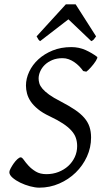

<svg xmlns="http://www.w3.org/2000/svg" viewBox="-20 -846 479 881"><path d="M425.8 -585Q427.7 -583.5 425.8 -578.4Q423.8 -573.2 419.7 -566.4Q415.5 -559.6 409.4 -551.8Q403.3 -543.9 397 -536.9Q390.6 -529.8 385 -524.4Q379.4 -519 376 -517.1L361.8 -520Q353.5 -531.7 343.3 -542.2Q333 -552.7 320.8 -561Q308.6 -569.3 295.2 -574.2Q281.7 -579.1 267.1 -579.1Q240.7 -579.1 220.2 -570.6Q199.7 -562 185.8 -548.6Q171.9 -535.2 164.6 -518.6Q157.2 -502 157.2 -485.8Q157.2 -475.1 160.6 -463.4Q164.1 -451.7 174.8 -439Q185.5 -426.3 205.3 -411.9Q225.1 -397.5 257.8 -380.9Q296.4 -360.8 323.2 -342.8Q350.1 -324.7 366.7 -305.4Q383.3 -286.1 390.6 -264.2Q397.9 -242.2 397.9 -214.8Q397.9 -168.9 378.9 -127.4Q359.9 -85.9 327.4 -54.2Q294.9 -22.5 251.7 -3.7Q208.5 15.1 160.2 15.1Q141.6 15.1 117.9 8.8Q94.2 2.4 73 -7.8Q51.8 -18.1 37.4 -30.8Q22.9 -43.5 22.9 -56.2Q22.9 -62 28.8 -73.2Q34.7 -84.5 42.7 -95.9Q50.8 -107.4 59.8 -115.7Q68.8 -124 75.2 -124Q81.1 -124 89.4 -112.1Q97.7 -100.1 111.1 -85.4Q124.5 -70.8 144.3 -58.8Q164.1 -46.9 192.9 -46.9Q222.7 -46.9 248.3 -56.9Q273.9 -66.9 293 -84.2Q312 -101.6 323 -125Q334 -148.4 334 -175.8Q334 -195.8 328.1 -213.1Q322.3 -230.5 307.6 -246.8Q293 -263.2 268.6 -279.3Q244.1 -295.4 207 -313Q174.8 -328.1 153.8 -345.5Q132.8 -362.8 120.8 -380.6Q108.9 -398.4 104 -417Q99.1 -435.5 99.1 -453.1Q99.1 -485.4 114 -517.1Q128.9 -548.8 156 -573.7Q183.1 -598.6 221.4 -614.3Q259.8 -629.9 307.1 -629.9Q342.3 -629.9 372.3 -616.5Q402.3 -603 425.8 -585ZM420.9 -679.2Q414.1 -669.4 410.4 -665Q406.7 -660.6 398.9 -657.2L293.9 -757.3L164.1 -657.2Q159.7 -660.2 156.2 -664.8Q152.8 -669.4 147.9 -679.2L282.2 -826.2H327.1Z"/></svg>

Font: Gentium Basic
Style: Italic
Weight: 400
Italic angle: -8°
Designer: J. Victor Gaultney and Annie Olsen
Foundry: SIL International
Version: Version 1.102; 2013; Maintenance release